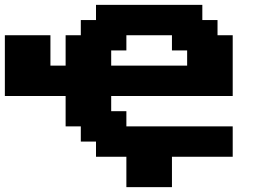

<svg xmlns="http://www.w3.org/2000/svg" viewBox="-20 -645 1102 790"><path d="M500 125H687.5V0H937.5V-125H500V-187.5H437.5V-250H937.5V-500H875V-562.5H812.5V-625H375V-562.5H312.5V-500H250V-375H187.5V-500H0V-250H250V-125H312.5V-62.5H375V0H500ZM750 -375H437.5V-437.5H500V-500H687.5V-437.5H750Z"/></svg>

Font: Faithful 32x
Style: Semibold
Weight: 400
Foundry: Faithful Resource Pack
Version: Version 1.0; January 27, 2023